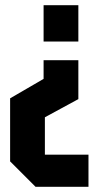

<svg xmlns="http://www.w3.org/2000/svg" viewBox="-20 -580 380 740"><path d="M282 -560V-420H148V-560ZM148 -348H282V-198L153 -128V16H321V140H117L19 42V-201L148 -276Z"/></svg>

Font: Tektur Condensed SemiBold
Style: Regular
Weight: 600
Width: 3
Designer: Adam Jagosz
Foundry: Adam Jagosz
Version: Version 1.005;gftools[0.9.30]